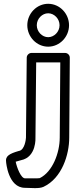

<svg xmlns="http://www.w3.org/2000/svg" viewBox="-20 -815 423 1012"><path d="M173.9 -682C173.9 -716.7 202.6 -745 233.9 -745C265.3 -745 293.9 -716.7 293.9 -682C293.9 -647.3 265.3 -619 233.9 -619C202.6 -619 173.9 -647.3 173.9 -682ZM123.9 -682C123.9 -620.7 173.3 -569 233.9 -569C294.6 -569 343.9 -620.7 343.9 -682C343.9 -743.3 294.6 -795 233.9 -795C173.3 -795 123.9 -743.3 123.9 -682ZM297.8 -486 294.9 -90.1C294.9 -9.8 257.2 91 189.4 123.9C179.4 125.8 140.5 125 111.9 125C90.6 125 68.7 68.1 62.7 37.3C69.2 35.5 81 32.2 90.7 29.4C173.4 13 166.9 -89.9 166.9 -89.9L170.7 -486ZM347.9 -510.8C348 -524.8 336.5 -536 322.9 -536H145.9C133.9 -536 121.1 -525.5 120.9 -511.2L116.9 -89.3C116.9 -82.5 110.6 -24.9 80.6 -19.6C80 -19.5 78.8 -19.2 77.9 -19C30.3 -5 7 7.6 12.2 38.7C12.2 38.7 22.1 175 111.9 175C143.7 175 184.6 181 209.4 169.7C306.7 124 344.9 -0.1 344.9 -89.9Z"/></svg>

Font: Hussar Ekologiczny
Style: Regular
Weight: 400
Foundry: Cannot Into Space Fonts
Version: Version 0.97